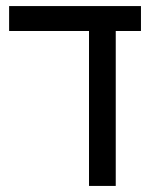

<svg xmlns="http://www.w3.org/2000/svg" viewBox="-20 -612 504 632"><path d="M273 0V-543H361V0ZM10 -510V-592H444V-510Z"/></svg>

Font: Noto Sans Hebrew SemiCondensed
Style: Regular
Weight: 400
Width: 4
Designer: Monotype Design Team
Foundry: Monotype Imaging Inc.
Version: Version 2.003